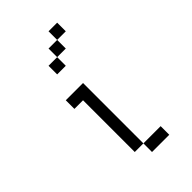

<svg xmlns="http://www.w3.org/2000/svg" viewBox="-242 -898 984 984"><g transform="rotate(-45 250.0 -406.0)"><path d="M375 0V-62.5H250V0ZM375 -750V-812.5H312.5V-750H250V-687.5H187.5V-625H250V-687.5H312.5V-750ZM250 -62.5V-500H125V-437.5H187.5Q187.5 -437.5 187.5 -62.5Z"/></g></svg>

Font: Unifont
Style: Regular
Weight: 500
Version: Version 15.1.04